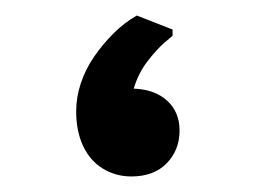

<svg xmlns="http://www.w3.org/2000/svg" viewBox="-20 -222 328 247"><path d="M78 -79Q78 -97 84 -115Q90 -133 101 -149Q112 -165 126 -179Q140 -193 156 -202L202 -184V-176Q202 -176 192 -167.5Q182 -159 170 -143.5Q158 -128 152 -108Q179 -107 195 -92.5Q211 -78 211 -54Q211 -29 194.5 -12Q178 5 149 5Q129 5 112.5 -5Q96 -15 87 -34Q78 -53 78 -79Z"/></svg>

Font: Kufam
Style: Regular
Weight: 400
Designer: Wael Morcos, Artur Schmal
Foundry: Original Type
Version: Version 1.301; ttfautohint (v1.8.3)